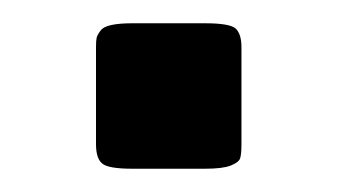

<svg xmlns="http://www.w3.org/2000/svg" viewBox="-20 -124 290 165"><path d="M187.5 -83.5V0Q187.5 8.8 186.3 12.2Q185.1 15.6 178.2 18.3Q171.4 21 156.2 21H93.8Q73.2 21 67.9 16.6Q62.5 12.2 62.5 0V-83.5Q62.5 -88.9 63 -91.3Q63.5 -93.8 66.2 -97.4Q68.8 -101.1 75.7 -102.5Q82.5 -104 93.8 -104H156.2Q177.7 -104 182.6 -99.4Q187.5 -94.7 187.5 -83.5Z"/></svg>

Font: Resagnicto
Style: Bold
Weight: 700
Version: Version 0.9991